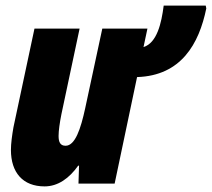

<svg xmlns="http://www.w3.org/2000/svg" viewBox="-20 -655 756 685"><path d="M139 10C187 10 227 -19 259 -64H262L260 0H389L469 -380C626 -385 690 -498 716 -625L714 -635H564C556 -572 540 -502 492 -487L506 -553H345L284 -269C268 -195 248 -135 214 -135C195 -135 189 -148 189 -170C189 -188 193 -217 199 -247L264 -553H103L28 -201C23 -172 19 -143 19 -120C19 -40 61 10 139 10Z"/></svg>

Font: Noto Sans UI Condensed Black
Style: Italic
Weight: 900
Width: 3
Italic angle: -192°
Designer: Monotype Design Team
Foundry: Monotype Imaging Inc.
Version: Version 1.901